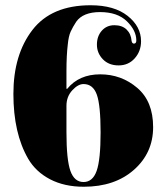

<svg xmlns="http://www.w3.org/2000/svg" viewBox="-20 -701 631 731"><path d="M233 -298V-197Q233 -93 248 -50.5Q263 -8 298 -8Q333 -8 348 -50.5Q363 -93 363 -197Q363 -301 348.5 -341Q334 -381 298 -381Q277 -381 255 -357Q233 -333 233 -298ZM499 -547Q499 -585 463 -620Q427 -655 361 -655Q296 -655 270 -618Q257 -598 249 -580.5Q241 -563 238 -531Q233 -490 233 -430V-363H236Q281 -418 361.5 -418Q442 -418 502.5 -366.5Q563 -315 563 -217Q563 -119 490 -54.5Q417 10 299 10Q225 10 170.5 -18.5Q116 -47 87 -97Q31 -194 31 -343.5Q31 -493 103.5 -587Q176 -681 325 -681Q415 -681 466 -640.5Q517 -600 517 -544Q517 -506 493 -479Q469 -452 431.5 -452Q394 -452 371.5 -475.5Q349 -499 349 -531Q349 -563 367.5 -584Q386 -605 415.5 -605Q445 -605 462 -588.5Q479 -572 481 -545Q483 -535 490 -535Q499 -535 499 -547Z"/></svg>

Font: Elsie Black
Style: Regular
Weight: 900
Designer: Alejandro Inler
Foundry: Alejandro Inler
Version: 1.002